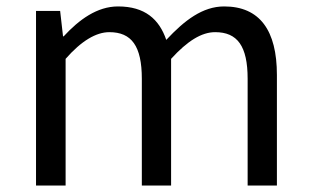

<svg xmlns="http://www.w3.org/2000/svg" viewBox="-20 -577 966 597"><path d="M92 0H184V-394C233 -450 279 -477 320 -477C389 -477 421 -434 421 -332V0H512V-394C563 -450 607 -477 649 -477C718 -477 750 -434 750 -332V0H841V-344C841 -482 788 -557 677 -557C610 -557 554 -514 497 -453C475 -517 431 -557 347 -557C282 -557 226 -516 178 -464H176L167 -543H92Z"/></svg>

Font: GenYoGothic2 TW R
Style: Regular
Weight: 400
Version: Version 2.100;PS 2.1;hotconv 16.6.51;makeotf.lib2.5.65220 DE